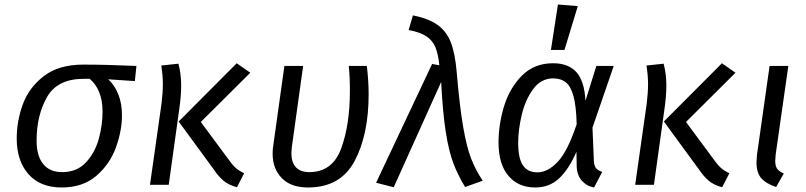

<svg xmlns="http://www.w3.org/2000/svg" viewBox="-20 -818 3567 850"><path d="M54 -205Q54 -282 81 -356Q108 -430 174 -481Q240 -532 349 -532Q452 -532 584 -526L577 -459L459 -467Q487 -442 503.5 -401Q520 -360 520 -308Q520 -240 493.5 -166Q467 -92 407 -40Q347 12 253 12Q158 12 106 -47Q54 -106 54 -205ZM434 -323Q434 -375 418.5 -411.5Q403 -448 377 -469H350Q234 -469 188 -388Q142 -307 142 -195Q142 -128 171 -92Q200 -56 255 -56Q321 -56 361 -99.5Q401 -143 417.5 -204Q434 -265 434 -323Z M927 -67 771 -280 1028 -538 1088 -496 869 -278 986 -120Q1007 -90 1021.5 -76.5Q1036 -63 1061 -51L1029 11Q992 1 969.5 -18Q947 -37 927 -67ZM695 -359Q701 -409 701 -444Q701 -484 694 -528L770 -536Q782 -490 782 -440Q782 -393 774 -338L727 0H644Z M1612 -401Q1612 -221 1549.5 -104.5Q1487 12 1344 12Q1268 12 1227.5 -29.5Q1187 -71 1187 -137Q1187 -157 1189 -168L1239 -526H1322L1272 -167Q1270 -147 1270 -140Q1270 -99 1290 -77.5Q1310 -56 1349 -56Q1452 -56 1490.5 -161Q1529 -266 1529 -415Q1529 -480 1524 -526H1604Q1612 -459 1612 -401Z M2002 -497Q2015 -345 2030.5 -256Q2046 -167 2065.5 -116.5Q2085 -66 2117 -18L2039 10Q2007 -43 1987 -95.5Q1967 -148 1953.5 -233.5Q1940 -319 1933 -455L1723 11L1645 -9L1893 -535L1925 -529Q1920 -579 1907.5 -609Q1895 -639 1867 -657.5Q1839 -676 1789 -685L1808 -750Q1878 -736 1917.5 -707.5Q1957 -679 1976 -630Q1995 -581 2002 -497Z M2572 -372 2620 -526H2697L2603 -253L2609 -107Q2610 -86 2617.5 -75Q2625 -64 2646 -57L2610 12Q2577 6 2555.5 -18.5Q2534 -43 2533 -83L2532 -146Q2499 -70 2456 -29Q2413 12 2349 12Q2275 12 2231 -39.5Q2187 -91 2187 -187Q2187 -267 2211.5 -347.5Q2236 -428 2290.5 -483Q2345 -538 2428 -538Q2496 -538 2531.5 -499Q2567 -460 2572 -372ZM2274 -186Q2274 -117 2295 -86Q2316 -55 2359 -55Q2405 -55 2449 -101.5Q2493 -148 2533 -268Q2531 -348 2519 -392Q2507 -436 2485 -453.5Q2463 -471 2429 -471Q2375 -471 2340 -423Q2305 -375 2289.5 -308.5Q2274 -242 2274 -186ZM2538 -791 2479 -597H2419L2450 -798Z M3075 -67 2919 -280 3176 -538 3236 -496 3017 -278 3134 -120Q3155 -90 3169.5 -76.5Q3184 -63 3209 -51L3177 11Q3140 1 3117.5 -18Q3095 -37 3075 -67ZM2843 -359Q2849 -409 2849 -444Q2849 -484 2842 -528L2918 -536Q2930 -490 2930 -440Q2930 -393 2922 -338L2875 0H2792Z M3414 -134Q3412 -112 3412 -106Q3412 -83 3420.5 -71Q3429 -59 3450 -50L3416 10Q3369 -6 3349 -30.5Q3329 -55 3329 -98Q3329 -107 3331 -131L3387 -526H3470Z"/></svg>

Font: Fira Sans Book
Style: Italic
Weight: 350
Italic angle: -8°
Designer: bBox Type GmbH & Carrois Corporate GbR & Edenspiekermann AG
Foundry: bBox Type GmbH & Carrois Corporate GbR & Edenspiekermann AG
Version: Version 4.301